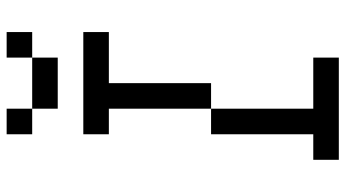

<svg xmlns="http://www.w3.org/2000/svg" viewBox="-251 -789 1040 578"><g transform="rotate(-90 269.0 -500.0)"><path d="M384.6 -923.1V-1000H461.5V-923.1ZM230.8 -923.1H384.6V-846.2H230.8ZM153.8 -1000H230.8V-923.1H153.8ZM76.9 0V-76.9H153.8V-384.6H230.8V-76.9H384.6V0ZM230.8 -384.6V-692.3H153.8V-769.2H461.5V-692.3H307.7V-384.6Z"/></g></svg>

Font: Mintsoda - Lime Green 13x16
Style: Regular
Weight: 400
Designer: Mintsoda-15
Version: Version 1.0